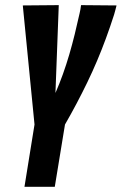

<svg xmlns="http://www.w3.org/2000/svg" viewBox="-20 -721 470 741"><path d="M74.4 0 113.2 -240.4 68 -700 206.8 -701.2 194 -362.2Q209.6 -398 222.9 -435.2Q236.2 -472.4 247.4 -510.7Q258.6 -549 268.4 -588.8Q278.2 -628.6 287.2 -669.6Q289.2 -677.2 290.5 -685.4Q291.8 -693.6 292.8 -701.2L429.8 -700Q427.8 -691.8 425.4 -682.9Q423 -674 420.4 -664.8Q405 -616.8 388.6 -572.3Q372.2 -527.8 354.4 -485.8Q336.6 -443.8 316.8 -402.9Q297 -362 275.7 -321.7Q254.4 -281.4 230.8 -240.4L191.4 0Z"/></svg>

Font: Georama ExtraCondensed Thin
Style: Italic
Weight: 100
Width: 2
Italic angle: -9°
Designer: Jean-Baptiste Levee
Foundry: Production Type
Version: Version 1.001